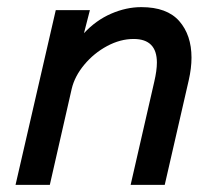

<svg xmlns="http://www.w3.org/2000/svg" viewBox="-20 -516 601 536"><path d="M135.7 -487.8H231L214.4 -423.3Q248 -459.5 290.3 -477.8Q332.5 -496.1 374.5 -496.1Q446.3 -496.1 480.5 -457Q514.6 -418 514.6 -355Q514.6 -325.7 506.8 -291.5L439.9 0H344.7L410.6 -287.6Q418 -319.3 418 -341.3Q418 -407.2 353 -407.2Q315.9 -407.2 279.1 -387.5Q242.2 -367.7 215.3 -335.4Q188.5 -303.2 180.2 -268.1L119.1 0H23.4Z"/></svg>

Font: Acari Sans Medium
Style: Italic
Weight: 500
Italic angle: -13°
Designer: Alfredo Marco Pradil and Stefan Peev
Foundry: Hanken Design Co.
Version: Version 1.045